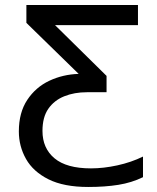

<svg xmlns="http://www.w3.org/2000/svg" viewBox="-20 -734 624 764"><path d="M331 10Q234 10 173 -20.5Q112 -51 83.5 -101.5Q55 -152 55 -211Q55 -286 88.5 -336.5Q122 -387 176 -412.5Q230 -438 293 -440L85 -643V-714H529V-634H199L404 -432V-367H326Q276 -367 236 -351Q196 -335 172.5 -301.5Q149 -268 149 -213Q149 -144 197 -104Q245 -64 342 -64Q392 -64 447 -76Q502 -88 549 -111V-29Q504 -7 451 1.5Q398 10 331 10Z"/></svg>

Font: BC Sans
Style: Regular
Weight: 400
Designer: Monotype Design Team
Province of B.C.
Foundry: Monotype Imaging Inc.
Version: Version 2.000;GOOG;noto-source:20170915:90ef993387c0